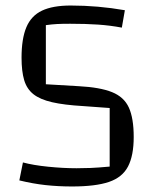

<svg xmlns="http://www.w3.org/2000/svg" viewBox="-20 -660 548 695"><path d="M63 -72Q100 -62 154.5 -56.5Q209 -51 257 -51Q282 -51 307.5 -52Q333 -53 377 -57V-269L281 -276Q212 -280 168.5 -290Q125 -300 101 -319Q77 -338 67.5 -370Q58 -402 58 -451Q58 -520 75.5 -561.5Q93 -603 132 -621.5Q171 -640 236 -640Q334 -640 432 -623L421 -560Q379 -568 334.5 -571Q290 -574 234 -574Q204 -574 186 -573Q168 -572 146 -569V-355L265 -348Q342 -344 385.5 -326.5Q429 -309 446.5 -270.5Q464 -232 464 -164Q464 -97 443.5 -57.5Q423 -18 374.5 -1.5Q326 15 241 15Q191 15 145 10Q99 5 50 -7Z"/></svg>

Font: Changa ExtraLight Light
Style: Regular
Weight: 300
Version: Version 3.002; ttfautohint (v1.8.2)